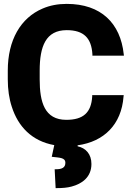

<svg xmlns="http://www.w3.org/2000/svg" viewBox="-20 -741 679 987"><path d="M20 -333C20 -281 27 -233 41 -191C73 -92 142 -16 259 5L246 65C285 70 316 68 316 96C316 120 299 129 269 129H261L266 226H273C301 226 326 224 348 218C401 204 450 170 450 102C450 51 421 20 379 11V6C515 -13 604 -101 615 -244L616 -252H454V-245C449 -163 409 -125 321 -125C209 -125 184 -216 184 -333V-378C184 -502 215 -586 323 -586C411 -586 450 -545 455 -462V-455H617L616 -463C599 -621 500 -721 323 -721C277 -721 236 -713 199 -697C86 -649 20 -535 20 -378Z"/></svg>

Font: Asimov Pro
Style: Blk
Weight: 900
Designer: Google
Version: Version 2.000980; 2014